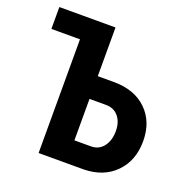

<svg xmlns="http://www.w3.org/2000/svg" viewBox="-127 -829 918 946"><g transform="rotate(20 332.0 -355.5)"><path d="M319.8 -336.4V-119.1H406.2Q447.8 -119.1 471.9 -150.6Q496.1 -182.1 496.1 -231.4Q496.1 -277.8 472.4 -306.9Q448.7 -335.9 407.2 -336.4ZM25.4 -710.9H319.8V-455.6H404.3Q512.7 -455.6 576.2 -394Q639.6 -332.5 639.6 -230.5Q639.6 -128.9 577.6 -65.4Q515.6 -2 412.1 0H175.3V-596.2H25.4Z"/></g></svg>

Font: MAUL Condensed Bold
Style: Condensed Bold
Weight: 700
Designer: MAUL
Version: Version 1.0; 2020; ttfautohint (v1.8.3)